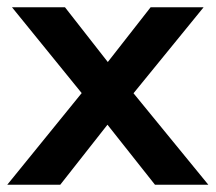

<svg xmlns="http://www.w3.org/2000/svg" viewBox="-23 -509 594 529"><path d="M-3 0 226 -282V-223L10 -489H156L296 -310H252L392 -489H538L322 -224V-280L551 0H404L252 -192H294L143 0Z"/></svg>

Font: NunitoSans3
Style: Bold
Weight: 700
Designer: Vernon Adams
Foundry: Vernon Adams
Version: Version 3.101;gftools[0.9.27]